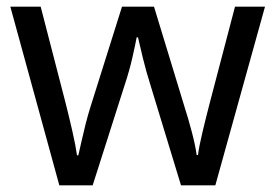

<svg xmlns="http://www.w3.org/2000/svg" viewBox="-20 -557 826 576"><path d="M431 -303Q418 -344 408.5 -383.5Q399 -423 394 -445H390Q386 -423 377 -383.5Q368 -344 354 -302L258 -1H158L11 -537H102L176 -251Q187 -208 197 -164Q207 -120 211 -91H215Q219 -108 224.5 -133Q230 -158 237 -185.5Q244 -213 251 -235L346 -537H442L534 -235Q545 -201 555.5 -161Q566 -121 570 -92H574Q577 -117 587.5 -161Q598 -205 610 -251L685 -537H775L626 -1H523Z"/></svg>

Font: Noto Sans Tifinagh Ahaggar
Style: Regular
Weight: 400
Designer: JamraPatel
Foundry: JamraPatel LLC
Version: Version 2.006; ttfautohint (v1.8.4.7-5d5b)